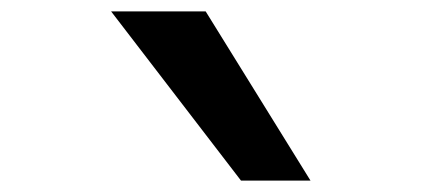

<svg xmlns="http://www.w3.org/2000/svg" viewBox="-20 -868 740 337"><path d="M175 -848 403 -551H525L341 -848Z"/></svg>

Font: Martian Mono Std Md
Style: Regular
Weight: 500
Monospace: yes
Designer: Roman Shamin
Foundry: Evil Martians
Version: Version 1.000